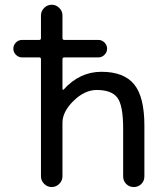

<svg xmlns="http://www.w3.org/2000/svg" viewBox="-20 -794 681 794"><path d="M71.3 -556.6Q56.6 -556.6 45.9 -567.4Q35.2 -578.1 35.2 -592.8Q35.2 -607.4 45.9 -618.2Q56.6 -628.9 71.3 -628.9H142.6Q149.4 -628.9 149.4 -636.7V-730.5Q149.4 -748 162.6 -761.2Q175.8 -774.4 193.8 -774.4Q211.9 -774.4 225.1 -761.2Q238.3 -748 238.3 -730.5V-636.7Q238.3 -628.9 246.1 -628.9H386.7Q401.4 -628.9 412.1 -618.2Q422.9 -607.4 422.9 -592.8Q422.9 -578.1 412.1 -567.4Q401.4 -556.6 386.7 -556.6H246.1Q238.3 -556.6 238.3 -548.8V-425.8Q238.3 -423.8 240.2 -422.9Q242.2 -421.9 243.2 -423.8Q309.6 -497.1 399.4 -497.1Q492.2 -497.1 534.7 -445.3Q577.1 -393.6 577.1 -274.4V-64.5Q577.1 -45.9 564.5 -33.2Q551.8 -20.5 533.2 -20.5Q514.6 -20.5 502 -33.2Q489.3 -45.9 489.3 -64.5V-261.7Q489.3 -358.4 465.3 -390.1Q441.4 -421.9 379.9 -421.9Q330.1 -421.9 284.2 -377Q238.3 -332 238.3 -286.1V-64.5Q238.3 -46.9 225.1 -33.7Q211.9 -20.5 193.8 -20.5Q175.8 -20.5 162.6 -33.7Q149.4 -46.9 149.4 -64.5V-548.8Q149.4 -556.6 142.6 -556.6Z"/></svg>

Font: Gen Jyuu Gothic P Regular
Style: Regular
Weight: 400
Designer: [Source Han Sans]
Ryoko NISHIZUKA  (kana & ideographs); Paul D. Hunt (Latin, Greek & Cyrillic); Wenlong ZHANG  (bopomofo
Version: Version 1.002.20150607